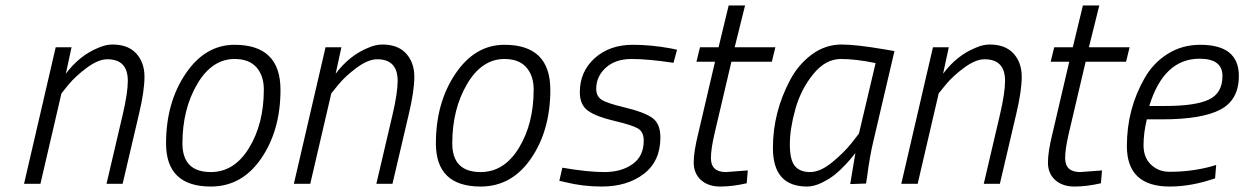

<svg xmlns="http://www.w3.org/2000/svg" viewBox="-20 -673 4556 703"><path d="M392 -510Q449 -510 479 -477Q509 -444 509 -392Q509 -340 489 -256L429 0H370L429 -252Q448 -333 448 -377Q448 -456 373 -456Q340 -456 298 -425Q256 -394 230 -362L205 -331L128 0H68L184 -500H242L221 -403Q271 -470 340 -498Q367 -510 392 -510Z M839 -509Q1007 -509 1007 -344Q1007 -196 936.5 -93Q866 10 752 10Q588 10 588 -148Q588 -297 659.5 -403Q731 -509 839 -509ZM752 -43Q838 -43 892 -131.5Q946 -220 946 -345Q946 -396 919 -426.5Q892 -457 839 -457Q756 -457 702 -365Q648 -273 648 -148Q648 -43 752 -43Z M1380 -510Q1437 -510 1467 -477Q1497 -444 1497 -392Q1497 -340 1477 -256L1417 0H1358L1417 -252Q1436 -333 1436 -377Q1436 -456 1361 -456Q1328 -456 1286 -425Q1244 -394 1218 -362L1193 -331L1116 0H1056L1172 -500H1230L1209 -403Q1259 -470 1328 -498Q1355 -510 1380 -510Z M1827 -509Q1995 -509 1995 -344Q1995 -196 1924.5 -93Q1854 10 1740 10Q1576 10 1576 -148Q1576 -297 1647.5 -403Q1719 -509 1827 -509ZM1740 -43Q1826 -43 1880 -131.5Q1934 -220 1934 -345Q1934 -396 1907 -426.5Q1880 -457 1827 -457Q1744 -457 1690 -365Q1636 -273 1636 -148Q1636 -43 1740 -43Z M2446 -443Q2353 -457 2293 -457Q2233 -457 2198 -425Q2163 -393 2163 -348Q2163 -321 2182.5 -308Q2202 -295 2269.5 -279Q2337 -263 2367.5 -242Q2398 -221 2398 -170Q2398 -83 2337.5 -36.5Q2277 10 2183 10Q2114 10 2050 -6L2028 -11L2039 -59Q2131 -43 2193 -43Q2255 -43 2296 -72Q2337 -101 2337 -158Q2337 -190 2316 -202.5Q2295 -215 2229 -230.5Q2163 -246 2133 -267.5Q2103 -289 2103 -335Q2103 -411 2157.5 -460Q2212 -509 2297 -509Q2363 -509 2435 -496L2459 -491Z M2583 -94Q2583 -43 2638 -43L2718 -49L2714 -2Q2662 10 2617.5 10Q2573 10 2546.5 -14Q2520 -38 2520 -78Q2520 -118 2537 -186L2598 -447H2530L2543 -500H2611L2648 -653H2708L2670 -500H2819L2806 -447H2658L2596 -183Q2583 -127 2583 -94Z M2935 10Q2810 10 2810 -131Q2810 -262 2873 -380Q2903 -437 2952.5 -473.5Q3002 -510 3061 -510Q3115 -510 3220 -492L3255 -486L3179 -161Q3165 -105 3155 -27L3151 -1L3093 1Q3108 -92 3112 -113Q3108 -108 3101.5 -99.5Q3095 -91 3075.5 -70Q3056 -49 3036 -33Q3016 -17 2988 -3.5Q2960 10 2935 10ZM3186 -442Q3114 -457 3058.5 -457Q3003 -457 2958 -402Q2913 -347 2892.5 -274.5Q2872 -202 2872 -144.5Q2872 -87 2890.5 -65Q2909 -43 2946 -43Q2983 -43 3026 -78Q3069 -113 3097 -148L3125 -184Z M3604 -510Q3661 -510 3691 -477Q3721 -444 3721 -392Q3721 -340 3701 -256L3641 0H3582L3641 -252Q3660 -333 3660 -377Q3660 -456 3585 -456Q3552 -456 3510 -425Q3468 -394 3442 -362L3417 -331L3340 0H3280L3396 -500H3454L3433 -403Q3483 -470 3552 -498Q3579 -510 3604 -510Z M3880 -94Q3880 -43 3935 -43L4015 -49L4011 -2Q3959 10 3914.5 10Q3870 10 3843.5 -14Q3817 -38 3817 -78Q3817 -118 3834 -186L3895 -447H3827L3840 -500H3908L3945 -653H4005L3967 -500H4116L4103 -447H3955L3893 -183Q3880 -127 3880 -94Z M4262 -44Q4339 -44 4409 -62L4433 -69L4429 -20Q4342 10 4263 10Q4106 10 4106 -138Q4106 -274 4171 -387Q4202 -442 4255 -475.5Q4308 -509 4375 -509Q4516 -509 4516 -395Q4516 -307 4448 -271.5Q4380 -236 4235 -236H4179Q4167 -186 4167 -141Q4167 -96 4194.5 -70Q4222 -44 4262 -44ZM4247 -285Q4357 -285 4406.5 -308.5Q4456 -332 4456 -395Q4456 -458 4372 -458Q4241 -458 4188 -285Z"/></svg>

Font: Titillium Web Light
Style: Italic
Weight: 300
Italic angle: -13°
Version: Version 1.002;PS 57.000;hotconv 1.0.70;makeotf.lib2.5.55311